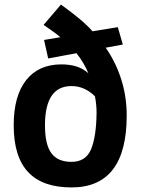

<svg xmlns="http://www.w3.org/2000/svg" viewBox="-20 -800 620 841"><path d="M535 -294Q535 21 293 21Q166 21 103 -46.5Q40 -114 40 -251Q40 -380 94.5 -449Q149 -518 249 -518Q325 -518 367 -479Q350 -522 315 -567L191 -544L173 -625L244 -637Q231 -650 171 -691L247 -780Q347 -708 385 -663L496 -681L518 -605L443 -591Q487 -528 511 -452.5Q535 -377 535 -294ZM403 -307Q403 -341 396 -378Q351 -423 293 -423Q177 -423 177 -251Q177 -167 205 -129Q233 -91 293 -91Q356 -91 379 -146.5Q402 -202 403 -307Z"/></svg>

Font: XXII Aven Bold
Style: Regular
Weight: 700
Designer: Lecter Johnson
Foundry: Doubletwo Studios
Version: Version 1.001